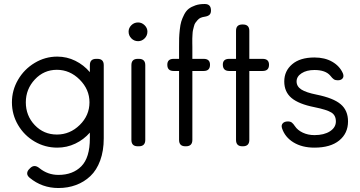

<svg xmlns="http://www.w3.org/2000/svg" viewBox="-20 -736 1811 966"><path d="M463.9 -439.9H470.2Q502 -439.9 502 -408.2V-40Q502 22.9 484.1 71.5Q466.3 120.1 434.8 149.9Q403.3 179.7 362.5 194.8Q321.8 210 273.9 210Q191.4 210 128.9 158.2Q116.2 147.5 116.7 135.5Q117.2 123.5 128.9 112.8L132.8 108.9Q153.3 89.4 178.2 109.9Q220.2 144 273.9 144Q346.2 144 389.2 100.6Q432.1 57.1 432.1 -40V-68.8Q401.4 -33.7 358.9 -13.4Q316.4 6.8 268.1 6.8Q206.5 6.8 154.1 -23.9Q101.6 -54.7 70.8 -107.2Q40 -159.7 40 -221.2Q40 -281.7 70.8 -334.7Q101.6 -387.7 154.3 -419.4Q207 -451.2 268.1 -451.2Q316.4 -451.2 358.9 -430.2Q401.4 -409.2 432.1 -373V-408.2Q432.1 -439.9 463.9 -439.9ZM430.2 -221.2Q430.2 -286.1 380.9 -335.4Q331.5 -384.8 266.1 -384.8Q200.7 -384.8 155.3 -336.2Q109.9 -287.6 109.9 -221.2Q109.9 -153.8 155 -106.4Q200.2 -59.1 266.1 -59.1Q332 -59.1 381.1 -107.2Q430.2 -155.3 430.2 -221.2Z M674.8 -528.8Q654.8 -528.8 640.9 -543Q627 -557.1 627 -577.1Q627 -595.2 640.9 -609.1Q654.8 -623 674.8 -623Q693.4 -623 707.5 -609.1Q721.7 -595.2 721.7 -577.1Q721.7 -557.1 707.8 -543Q693.8 -528.8 674.8 -528.8ZM678.7 0H672.9Q641.1 0 641.1 -32.2V-408.2Q641.1 -439.9 672.9 -439.9H678.7Q710.9 -439.9 710.9 -408.2V-32.2Q710.9 0 678.7 0Z M880.9 -378.9V-32.2Q880.9 0 912.6 0H915.5Q947.8 0 947.8 -32.2V-378.9H1004.9Q1036.6 -378.9 1036.6 -410.2Q1036.6 -439.9 1004.9 -439.9H947.8V-500Q947.8 -502.4 947.5 -519.5Q947.3 -536.6 947.5 -541.7Q947.8 -546.9 948.5 -562.3Q949.2 -577.6 950.9 -584Q952.6 -590.3 955.6 -602.8Q958.5 -615.2 963.1 -621.3Q967.8 -627.4 974.1 -635Q980.5 -642.6 989.5 -646.5Q998.5 -650.4 1009.8 -651.9Q1025.9 -654.3 1033.7 -661.4Q1041.5 -668.5 1041.5 -683.1Q1041.5 -715.8 1010.7 -715.8Q984.4 -716.3 963.6 -709.2Q942.9 -702.1 929.4 -691.7Q916 -681.2 906.5 -662.6Q897 -644 892.1 -627.9Q887.2 -611.8 884.5 -586.4Q881.8 -561 881.3 -544.2Q880.9 -527.3 880.9 -500V-439.9H853.5Q821.8 -439.9 821.8 -410.2Q821.8 -378.9 853.5 -378.9Z M1333.5 -410.2Q1333.5 -378.9 1301.3 -378.9H1234.4V-32.2Q1234.4 0 1202.1 0H1199.2Q1167.5 0 1167.5 -32.2V-378.9H1133.3Q1101.1 -378.9 1101.1 -411.1Q1101.1 -439.9 1133.3 -439.9H1167.5V-581.1Q1167.5 -612.8 1199.2 -612.8H1202.1Q1234.4 -612.8 1234.4 -581.1V-439.9H1301.3Q1333.5 -439.9 1333.5 -410.2Z M1679.2 -332Q1667 -332 1659.4 -337.2Q1651.9 -342.3 1642.1 -355Q1618.2 -383.8 1562 -383.8Q1522.5 -383.8 1497.3 -367.4Q1472.2 -351.1 1472.2 -326.2Q1472.2 -301.3 1495.8 -285.9Q1519.5 -270.5 1573.2 -259.8Q1657.7 -242.7 1694.3 -211.4Q1731 -180.2 1731 -125Q1731 -65.4 1686.8 -29.3Q1642.6 6.8 1562 6.8Q1500 6.8 1456.8 -19.5Q1413.6 -45.9 1398.9 -90.8Q1394 -106 1402.6 -115.5Q1411.1 -125 1428.2 -125Q1440.9 -125 1448.2 -119.4Q1455.6 -113.8 1463.9 -101.1Q1477.1 -81.1 1503.4 -68.6Q1529.8 -56.2 1562 -56.2Q1610.4 -56.2 1640.1 -75.4Q1669.9 -94.7 1669.9 -125Q1669.9 -155.8 1647.2 -169.9Q1624.5 -184.1 1562 -196.8Q1482.9 -212.4 1446.5 -243.2Q1410.2 -273.9 1410.2 -326.2Q1410.2 -378.9 1450 -412.8Q1489.7 -446.8 1562 -446.8Q1614.3 -446.8 1651.6 -425.3Q1689 -403.8 1705.1 -367.2Q1711.4 -351.6 1703.9 -341.8Q1696.3 -332 1679.2 -332Z"/></svg>

Font: Arcon Rounded-
Style: Regular
Weight: 400
Designer: M. Zarth
Foundry: martin zarth - visuelle & digitale kommunikation
Version: Version 1.110;PS 001.110;hotconv 1.0.70;makeotf.lib2.5.58329